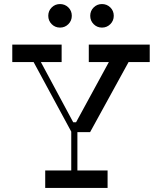

<svg xmlns="http://www.w3.org/2000/svg" viewBox="-20 -918 792 938"><path d="M711.5 -614.9H413.8V-700H711.5ZM281.1 -614.9H40V-700H281.1ZM321.6 -320.8H363.6L343.6 -280.8ZM505.6 0H200.9V-85.1H505.6ZM328.1 -304H358.1V-78.5H328.1ZM420.2 -272.5H329.4L132.8 -635.9L167.8 -636.9L344.6 -307.8L538 -662.8L634.1 -662.1ZM273.2 -783.2Q249.2 -783.2 232.5 -800Q215.8 -816.8 215.8 -840.8Q215.8 -864.8 232.5 -881.5Q249.2 -898.2 273.2 -898.2Q297.2 -898.2 314 -881.7Q330.8 -865.1 330.8 -840.8Q330.8 -816.8 314 -800Q297.2 -783.2 273.2 -783.2ZM478.2 -783.2Q454.2 -783.2 437.5 -800Q420.8 -816.8 420.8 -840.8Q420.8 -864.8 437.5 -881.5Q454.2 -898.2 478.2 -898.2Q502.2 -898.2 519 -881.7Q535.8 -865.1 535.8 -840.8Q535.8 -816.8 519 -800Q502.2 -783.2 478.2 -783.2Z"/></svg>

Font: Space Cowgirl
Style: Regular
Weight: 400
Designer: Valery Marier
Foundry: Valery Marier
Version: Version 1.000